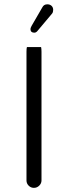

<svg xmlns="http://www.w3.org/2000/svg" viewBox="-20 -884 318 899"><path d="M106 -663.6Q104 -657.2 104 -641.6V-39.1Q104 -24.9 114.3 -14.6Q124.5 -4.4 138.7 -4.4Q153.3 -4.4 163.8 -14.9Q174.3 -25.4 174.3 -39.1V-641.6Q174.3 -655.8 172.4 -663.6ZM154.3 -737.8 224.1 -820.8Q229 -827.1 229 -837.9Q229 -849.1 221.7 -856.4Q213.9 -863.8 201.7 -863.8Q185.1 -863.8 178.2 -849.6L127.9 -762.7Q122.6 -752.9 122.6 -748Q122.6 -739.7 127 -735.4Q131.8 -731 140.1 -731Q148.4 -731 154.3 -737.8Z"/></svg>

Font: YuPearl-ExtraLight
Style: ExtraLight
Weight: 200
Designer: Max Yao
Foundry: Max-Everyday
Version: Version 1.011; ttfautohint (v1.8.3)